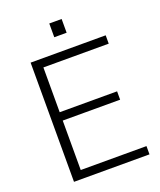

<svg xmlns="http://www.w3.org/2000/svg" viewBox="-159 -979 894 1076"><g transform="rotate(-20 288.0 -440.5)"><path d="M493.7 -344.2H151.4V-49.3H543.5V0H93.3V-710.9H541V-661.1H151.4V-394H493.7ZM340.3 -799.3H266.6V-881.3H340.3Z"/></g></svg>

Font: Roboto Web
Style: Light
Weight: 300
Designer: Google
Version: Version 1.200310; 2013